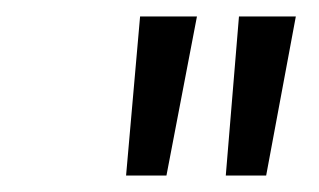

<svg xmlns="http://www.w3.org/2000/svg" viewBox="-20 -775 387 233"><path d="M133 -562 150 -755H219L182 -562ZM254 -562 270 -755H339L303 -562Z"/></svg>

Font: Host Grotesk Light
Style: Italic
Weight: 300
Italic angle: -8°
Designer: Doğukan Karapınar based on Poppins by Indian Type Foundry, Jonny Pinhorn
Foundry: Element Type
Version: Version 1.001; ttfautohint (v1.8.4.7-5d5b)